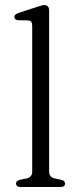

<svg xmlns="http://www.w3.org/2000/svg" viewBox="-20 -752 314 772"><path d="M177.5 -710.5V-63Q177.5 -50.5 183.2 -43.8Q189 -37 200 -34.5L225 -29.5Q233 -27.5 237.2 -23.8Q241.5 -20 241.5 -14Q241.5 -7.5 237 -3.8Q232.5 0 223 0H63Q54 0 49.2 -3.8Q44.5 -7.5 44.5 -14Q44.5 -20 48.8 -23.5Q53 -27 61 -29.5L87 -34.5Q98 -37 103.8 -43.8Q109.5 -50.5 109.5 -63V-648Q109.5 -659 105.5 -664.2Q101.5 -669.5 92.5 -670L52.5 -670.5Q45 -671.5 41.2 -675Q37.5 -678.5 37.5 -683.5Q37.5 -689 41.5 -693Q45.5 -697 54.5 -700L125 -723Q136 -726.5 144.2 -729Q152.5 -731.5 158 -731.5Q167.5 -731.5 172.5 -726Q177.5 -720.5 177.5 -710.5Z"/></svg>

Font: Fraunces 48pt Soft Wonky Light
Style: Regular
Weight: 300
Version: Version 1.000;[b76b70a41]